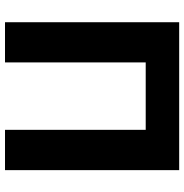

<svg xmlns="http://www.w3.org/2000/svg" viewBox="-4 -750 753 786"><g transform="rotate(90 373.0 -356.5)"><path d="M70.5 0V-713H676V0H511V-576H235V0Z"/></g></svg>

Font: Commissioner
Style: Bold
Weight: 700
Designer: Kostas Bartsokas
Foundry: Kostas Bartsokas
Version: Version 1.000; ttfautohint (v1.8.3)